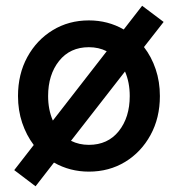

<svg xmlns="http://www.w3.org/2000/svg" viewBox="-20 -590 623 672"><path d="M43 -253.9Q43 -330.6 75.7 -390.4Q108.4 -450.2 164.6 -484.4Q220.7 -518.6 291 -518.6Q357.9 -518.6 413.1 -486.8L477.5 -569.8L552.7 -513.2L483.9 -425.3Q510.3 -391.1 524.9 -347.7Q539.6 -304.2 539.6 -253.9Q539.6 -177.2 506.8 -117.4Q474.1 -57.6 418 -23.4Q361.8 10.7 291 10.7Q224.6 10.7 168.9 -21L104.5 62L29.8 5.4L98.1 -82.5Q72.3 -116.7 57.6 -160.2Q43 -203.6 43 -253.9ZM148.4 -253.9Q148.4 -206.1 165 -168L353.5 -410.6Q325.7 -424.8 291 -424.8Q225.1 -424.8 186.8 -376.7Q148.4 -328.6 148.4 -253.9ZM434.1 -253.9Q434.1 -301.8 417.5 -339.8L228.5 -97.2Q256.8 -83 291 -83Q357.4 -83 395.8 -131.1Q434.1 -179.2 434.1 -253.9Z"/></svg>

Font: Giphurs Medium
Style: Regular
Weight: 500
Version: Version 0.920; ttfautohint (v1.8.4.7-5d5b)